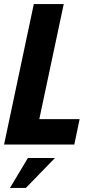

<svg xmlns="http://www.w3.org/2000/svg" viewBox="-25 -710 449 943"><path d="M141 -690H288L168 -125H366L340 0H-5ZM112 66H245L102 213H24Z"/></svg>

Font: Decalotype
Style: Bold Italic
Weight: 700
Italic angle: -12°
Designer: Alfredo Marco Pradil
Foundry: Alfredo Marco Pradil
Version: Version 1.0